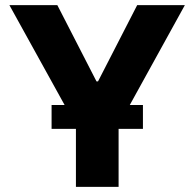

<svg xmlns="http://www.w3.org/2000/svg" viewBox="-20 -727 757 747"><path d="M203.1 -707 355.5 -410.2H361.3L513.7 -707H699.2L484.9 -318.4H536.1V-225.6H441.4V0H275.4V-225.6H180.7V-318.4H231.4L16.6 -707Z"/></svg>

Font: Pretendard ExtraBold
Style: Regular
Weight: 800
Designer: Base glyphs from Inter by Rasmus Andersson; Hangeul glyphs from Noto Sans CJK(Source Han Sans) by Jang Soo-young and Kan
Foundry: Kil Hyung-jin
Version: Version 1.309